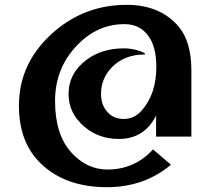

<svg xmlns="http://www.w3.org/2000/svg" viewBox="-20 -567 897 797"><path d="M774.4 0H627.9V-87.4Q579.1 9.8 473.6 9.8Q390.6 9.8 331.5 -40Q264.6 -95.7 264.6 -176.8Q264.6 -263.7 341.3 -320.3Q403.8 -366.2 494.1 -366.2Q540 -366.2 581.1 -346.2V-340.8Q494.6 -340.8 442.9 -286.1Q399.4 -240.2 399.4 -177.2Q399.4 -128.9 428.7 -99.1Q453.6 -73.2 493.2 -73.2Q537.6 -73.2 568.4 -108.4Q628.9 -177.2 628.9 -288.6Q628.9 -357.9 606.9 -399.9Q571.8 -466.8 496.6 -466.8Q386.2 -466.8 303.2 -382.3Q208.5 -286.1 208.5 -147.5Q208.5 -8.3 276.4 66.4Q340.3 136.7 426.3 136.7Q538.6 136.7 615.2 53.2L689.5 116.7Q579.1 210 423.8 210Q249 210 147 109.4Q58.6 22.5 58.6 -128.4Q58.6 -310.5 207.5 -438Q335.4 -546.9 505.9 -546.9Q644.5 -546.9 721.2 -457Q774.4 -394.5 774.4 -274.4Z"/></svg>

Font: Klaudia
Style: Bold
Weight: 700
Designer: Wojciech Kalinowski "wmk69" (wmk69@o2.pl)
Foundry: Wojciech Kalinowski "wmk69" (wmk69@o2.pl)
Version: Version 3.1.0; 2021-05-10